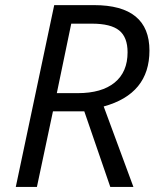

<svg xmlns="http://www.w3.org/2000/svg" viewBox="-20 -734 609 754"><path d="M285.2 -368.2Q379.4 -368.2 430.2 -409.7Q481 -451.2 481 -528.8Q481 -587.9 448 -614.5Q415 -641.1 340.8 -641.1H259.8Q210 -399.9 203.1 -368.2ZM349.1 -713.9Q566.9 -713.9 566.9 -535.2Q566.9 -365.2 387.2 -315.9L503.9 0H413.1L311 -296.9H188L125 0H42L192.9 -713.9Z"/></svg>

Font: OpenSans-Italic
Style: Italic
Weight: 400
Italic angle: -12°
Foundry: Ascender Corporation
Version: Version 1.10